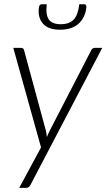

<svg xmlns="http://www.w3.org/2000/svg" viewBox="-20 -728 512 924"><path d="M44 0ZM126.5 162Q119.5 176 106 176H72.5L177.5 -18.5L44 -497.5H81Q88 -497.5 91.5 -494.2Q95 -491 96 -485.5L201 -98.5Q204 -83.5 205.5 -68.5Q208.5 -76 212 -83.5Q215.5 -91 219 -98.5L419.5 -487Q422 -492.5 426.5 -495Q431 -497.5 435.5 -497.5H472ZM272 -611.5Q314 -611.5 335 -634.2Q356 -657 361.5 -707.5H386Q391.5 -707.5 394 -702.8Q396.5 -698 395.5 -691Q390 -643 358 -614Q326 -585 269 -585Q212 -585 186.8 -614Q161.5 -643 167 -691Q168 -698 171.2 -702.8Q174.5 -707.5 180 -707.5H205Q199 -657 215 -634.2Q231 -611.5 272 -611.5Z"/></svg>

Font: Lato Light
Style: Italic
Weight: 300
Italic angle: -7°
Designer: Lukasz Dziedzic
Foundry: tyPoland Lukasz Dziedzic
Version: Version 2.007; 2014-02-27